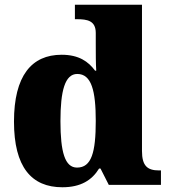

<svg xmlns="http://www.w3.org/2000/svg" viewBox="-20 -780 715 810"><path d="M243 10C321 10 368 -20 398 -69H404L439 0H659V-61H651C602 -61 579 -80 579 -143V-760H296V-699H304C348 -699 384 -693 384 -641V-596C384 -557 384 -512 386 -482H381C353 -520 313 -549 240 -549C113 -549 39 -460 39 -267C39 -75 113 10 243 10ZM305 -73C254 -73 235 -138 235 -269C235 -397 254 -468 306 -468C366 -468 384 -397 384 -270C384 -137 366 -73 305 -73Z"/></svg>

Font: Noto Serif Thai Black
Style: Regular
Weight: 900
Designer: Monotype Design Team
Foundry: Monotype Imaging Inc.
Version: Version 2.002